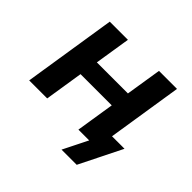

<svg xmlns="http://www.w3.org/2000/svg" viewBox="-152 -659 957 957"><g transform="rotate(45 326.5 -180.5)"><path d="M394 130 459 0H392L408 -95H613L501 130ZM36 0 113 -491H241L211 -302H430L460 -491H587L510 0H383L415 -203H195L163 0Z"/></g></svg>

Font: Nunito Sans 11pt
Style: Bold Italic
Weight: 700
Italic angle: -9°
Version: Version 3.101;gftools[0.9.27]